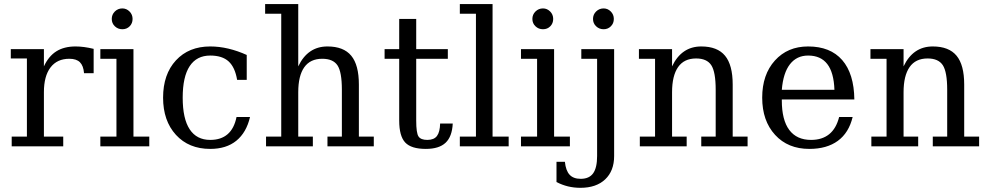

<svg xmlns="http://www.w3.org/2000/svg" viewBox="-20 -714 4824 937"><path d="M437 -475.6V-356.9H390.1Q387.2 -393.1 370.1 -410.2Q353 -427.2 318.4 -427.2Q258.8 -427.2 226.6 -385Q194.3 -342.8 194.3 -264.2V-47.4H288.6V0H37.1V-47.4H111.3V-428.7H32.7V-474.1H194.3V-390.1Q217.3 -439.9 255.1 -463.6Q293 -487.3 348.6 -487.3Q368.7 -487.3 390.9 -484.4Q413.1 -481.4 437 -475.6Z M525.4 -621.6Q525.4 -643.1 540.5 -658Q555.7 -672.9 577.1 -672.9Q597.2 -672.9 612.1 -658Q627 -643.1 627 -621.6Q627 -600.1 612.8 -585.7Q598.6 -571.3 577.1 -571.3Q555.7 -571.3 540.5 -585.7Q525.4 -600.1 525.4 -621.6ZM631.3 -47.4H708.5V0H469.7V-47.4H548.3V-427.2H469.7V-474.1H631.3Z M1200.2 -143.1Q1182.6 -67.4 1133.5 -27.3Q1084.5 12.7 1005.9 12.7Q901.4 12.7 838.6 -55.9Q775.9 -124.5 775.9 -237.3Q775.9 -351.6 838.6 -419.4Q901.4 -487.3 1005.9 -487.3Q1049.8 -487.3 1095 -476.6Q1140.1 -465.8 1184.1 -445.8V-324.2H1137.2Q1127 -385.7 1095.7 -414.3Q1064.5 -442.9 1005.9 -442.9Q939.9 -442.9 905.8 -391.4Q871.6 -339.8 871.6 -237.3Q871.6 -134.3 905.8 -82.8Q939.9 -31.2 1005.9 -31.2Q1058.6 -31.2 1090.8 -59.1Q1123 -86.9 1134.3 -143.1Z M1278.3 0V-47.4H1352.5V-647H1273.9V-694.3H1435.5V-390.1Q1458.5 -438.5 1494.1 -462.9Q1529.8 -487.3 1578.1 -487.3Q1656.7 -487.3 1694.1 -442.1Q1731.4 -397 1731.4 -301.3V-47.4H1804.2V0H1578.1V-47.4H1648.4V-275.9Q1648.4 -362.8 1627 -395Q1605.5 -427.2 1552.7 -427.2Q1494.1 -427.2 1464.8 -385.7Q1435.5 -344.2 1435.5 -264.2V-47.4H1506.8V0Z M1928.2 -427.2H1856.9V-474.1H1928.2V-621.6H2011.2V-474.1H2165.5V-427.2H2011.2V-125.5Q2011.2 -64.5 2022.5 -47.9Q2033.7 -31.2 2065.4 -31.2Q2098.1 -31.2 2112.5 -50.5Q2127 -69.8 2127.9 -111.3H2189.5Q2186.5 -47.4 2154.5 -17.3Q2122.6 12.7 2058.1 12.7Q1986.8 12.7 1957.5 -18.6Q1928.2 -49.8 1928.2 -125.5Z M2383.8 -47.4H2462.4V0H2224.1V-47.4H2302.7V-647H2224.1V-694.3H2383.8Z M2578.1 -621.6Q2578.1 -643.1 2593.3 -658Q2608.4 -672.9 2629.9 -672.9Q2649.9 -672.9 2664.8 -658Q2679.7 -643.1 2679.7 -621.6Q2679.7 -600.1 2665.5 -585.7Q2651.4 -571.3 2629.9 -571.3Q2608.4 -571.3 2593.3 -585.7Q2578.1 -600.1 2578.1 -621.6ZM2684.1 -47.4H2761.2V0H2522.5V-47.4H2601.1V-427.2H2522.5V-474.1H2684.1Z M2874 -621.6Q2874 -643.1 2889.2 -658Q2904.3 -672.9 2925.8 -672.9Q2945.8 -672.9 2960.7 -658Q2975.6 -643.1 2975.6 -621.6Q2975.6 -600.1 2961.2 -585.7Q2946.8 -571.3 2925.8 -571.3Q2904.3 -571.3 2889.2 -585.7Q2874 -600.1 2874 -621.6ZM2894 -427.2H2816.9V-474.1H2977.1V47.4Q2977.1 120.1 2933.3 161.4Q2889.6 202.6 2812.5 202.6Q2781.2 202.6 2752 195.6Q2722.7 188.5 2695.8 174.3V75.7H2736.8Q2741.2 118.7 2759.8 138.7Q2778.3 158.7 2814 158.7Q2855.5 158.7 2874.8 131.6Q2894 104.5 2894 47.4Z M3102.5 0V-47.4H3176.8V-427.2H3098.1V-474.1H3259.8V-390.1Q3282.7 -438.5 3318.4 -462.9Q3354 -487.3 3402.3 -487.3Q3481 -487.3 3518.3 -442.1Q3555.7 -397 3555.7 -301.3V-47.4H3628.4V0H3402.3V-47.4H3472.7V-275.9Q3472.7 -362.8 3451.2 -395.8Q3429.7 -428.7 3377 -428.7Q3318.4 -428.7 3289.1 -386.5Q3259.8 -344.2 3259.8 -264.2V-47.4H3331.1V0Z M4149.4 -228.5H3795.4V-224.1Q3795.4 -128.4 3831.8 -79.8Q3868.2 -31.2 3938 -31.2Q3992.2 -31.2 4026.6 -59.1Q4061 -86.9 4075.2 -143.1H4141.1Q4122.6 -65.9 4068.8 -26.6Q4015.1 12.7 3929.7 12.7Q3825.2 12.7 3762.5 -55.9Q3699.7 -124.5 3699.7 -237.3Q3699.7 -350.1 3761.7 -418.7Q3823.7 -487.3 3923.8 -487.3Q4032.2 -487.3 4090.1 -420.9Q4147.9 -354.5 4149.4 -228.5ZM4052.2 -275.9Q4049.3 -359.9 4017.3 -401.4Q3985.4 -442.9 3923.8 -442.9Q3868.2 -442.9 3835.2 -400.6Q3802.2 -358.4 3795.4 -275.9Z M4232.4 0V-47.4H4306.6V-427.2H4228V-474.1H4389.6V-390.1Q4412.6 -438.5 4448.2 -462.9Q4483.9 -487.3 4532.2 -487.3Q4610.8 -487.3 4648.2 -442.1Q4685.5 -397 4685.5 -301.3V-47.4H4758.3V0H4532.2V-47.4H4602.5V-275.9Q4602.5 -362.8 4581.1 -395.8Q4559.6 -428.7 4506.8 -428.7Q4448.2 -428.7 4418.9 -386.5Q4389.6 -344.2 4389.6 -264.2V-47.4H4460.9V0Z"/></svg>

Font: KhunPaOh
Style: Regular
Weight: 400
Designer: Khon Soe Zaw Thu
Version: Version 1.00 July 11, 2016, initial release